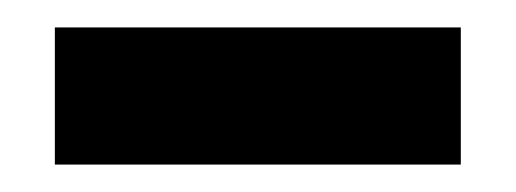

<svg xmlns="http://www.w3.org/2000/svg" viewBox="-20 -738 376 140"><path d="M20 -618V-718H316V-618Z"/></svg>

Font: Bricolage Grotesque 24pt
Style: Bold
Weight: 700
Designer: Mathieu Triay
Foundry: Atelier Triay
Version: Version 1.001;gftools[0.9.33.dev8+g029e19f]